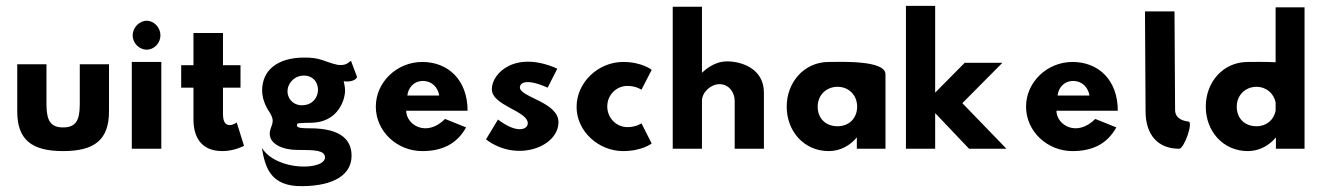

<svg xmlns="http://www.w3.org/2000/svg" viewBox="-20 -509 4524 657"><path d="M139 -289H39V-128C39 -31 88 8 196 8C304 8 353 -31 353 -128V-289H253V-152C253 -95 238 -73 196 -73C154 -73 139 -95 139 -152Z M434 -388C434 -361 457 -339 482 -339C507 -339 529 -361 529 -388C529 -415 507 -438 482 -438C457 -438 434 -415 434 -388ZM431 0H532V-297H431Z M642 -286H600V-209H642V-100C642 -50 661 8 741 8C782 8 815 -10 815 -10L790 -90C790 -90 779 -81 766 -81C750 -81 743 -94 743 -120V-209H803V-286H743V-396H642Z M903 -51C903 -17 946 4 997 4C1056 4 1090 5 1092 28C1096 74 928 79 876 -3C887 59 902 130 1015 128C1124 127 1183 88 1183 24C1183 -28 1150 -70 1040 -70C1012 -70 996 -71 996 -80C996 -89 1001 -88 1048 -89C1132 -92 1156 -158 1160 -188C1162 -200 1160 -215 1156 -231C1156 -231 1191 -225 1202 -245L1181 -301C1170 -294 1165 -284 1136 -287C1089 -297 1079 -313 1018 -312C932 -311 877 -271 877 -199C877 -160 901 -127 901 -127C927 -88 903 -80 903 -51ZM964 -193C962 -221 984 -247 1013 -250C1084 -257 1087 -155 1019 -149C990 -146 966 -165 964 -193Z M1374 -182C1376 -206 1394 -232 1428 -232C1457 -232 1479 -210 1483 -182ZM1503 -102C1439 -38 1370 -82 1370 -130H1580C1580 -236 1513 -297 1425 -297C1338 -297 1266 -228 1266 -144C1266 -60 1338 8 1425 8C1490 8 1542 -14 1575 -73Z M1684 -100 1643 -32C1748 48 1891 -6 1891 -91C1891 -160 1759 -176 1759 -210C1759 -224 1778 -243 1854 -209L1887 -274C1744 -338 1663 -259 1663 -204C1663 -147 1786 -130 1786 -87C1786 -67 1751 -49 1684 -100Z M2210 -18 2175 -87C2175 -87 2157 -74 2127 -74C2089 -74 2058 -105 2058 -145C2058 -184 2089 -215 2127 -215C2157 -215 2175 -202 2175 -202L2210 -270C2210 -270 2177 -297 2112 -297C2028 -297 1953 -228 1953 -143C1953 -59 2029 8 2112 8C2177 8 2210 -18 2210 -18Z M2382 -486H2282V0H2382V-164C2382 -193 2412 -221 2442 -221C2474 -221 2494 -193 2494 -164V0H2594V-192C2594 -273 2520 -299 2467 -299C2435 -299 2405 -282 2382 -260Z M2778 -144C2778 -184 2808 -212 2846 -212C2884 -212 2913 -184 2913 -144C2913 -104 2885 -77 2846 -77C2805 -77 2778 -104 2778 -144ZM3010 -255C3010 -304 2855 -297 2816 -297C2732 -297 2672 -228 2672 -144C2672 -60 2731 8 2816 8C2856 8 2890 -12 2912 -39V0H3010Z M3410 -294H3281L3180 -192V-489H3080V0H3180V-122L3296 0H3424L3273 -156Z M3599 -182C3601 -206 3619 -232 3653 -232C3682 -232 3704 -210 3708 -182ZM3728 -102C3664 -38 3595 -82 3595 -130H3805C3805 -236 3738 -297 3650 -297C3563 -297 3491 -228 3491 -144C3491 -60 3563 8 3650 8C3715 8 3767 -14 3800 -73Z M4015 0C4032 0 4064 -91 4047 -93C4041 -94 4001 -97 4001 -133L3999 -470H3898L3900 -128C3900 -49 3941 0 4015 0Z M4212 -144C4212 -184 4242 -212 4280 -212C4312 -212 4339 -190 4345 -158V-130C4339 -99 4314 -77 4280 -77C4239 -77 4212 -104 4212 -144ZM4444 0V-484H4345V-296C4306 -298 4267 -297 4250 -297C4165 -297 4106 -228 4106 -144C4106 -60 4165 8 4250 8C4290 8 4324 -12 4346 -39V0Z"/></svg>

Font: Hussar Tani
Style: Bold
Weight: 700
Foundry: Cannot Into Space Fonts
Version: Version 0.92